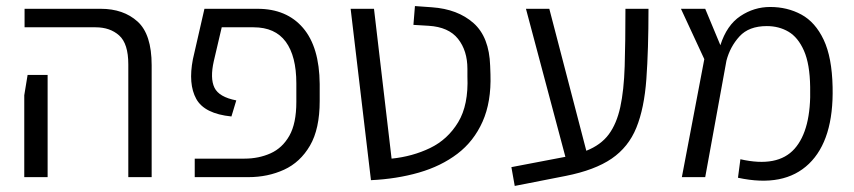

<svg xmlns="http://www.w3.org/2000/svg" viewBox="-20 -584 2816 633"><path d="M403 0V-372Q403 -440 373 -467Q343 -494 295 -494H61V-555H312Q387 -555 433.5 -513Q480 -471 480 -369V0ZM60 0V-270L71 -337H137V0Z M622 0V-61H786Q833 -61 872 -78.5Q911 -96 934 -136.5Q957 -177 957 -248V-309Q957 -399 922 -446.5Q887 -494 816 -494H711L685 -383Q672 -326 687 -295Q702 -264 759 -253L743 -200Q654 -209 627 -258Q600 -307 616 -389L654 -555H829Q925 -555 979 -492Q1033 -429 1034 -307V-251Q1034 -159 1002 -104Q970 -49 916.5 -24.5Q863 0 799 0Z M1203 10 1136 -555H1213L1271 -61Q1340 -68 1398 -96Q1456 -124 1490.5 -181Q1525 -238 1521 -332V-357Q1521 -417 1490 -456Q1459 -495 1393 -499L1343 -502L1348 -564L1404 -560Q1489 -554 1541 -508Q1593 -462 1596 -367L1597 -339Q1600 -248 1571 -183Q1542 -118 1488 -77Q1434 -36 1361 -15Q1288 6 1203 10Z M1677 29 1666 -33 1844 -67 1714 -555H1791L1913 -87Q1961 -106 1987 -141Q2013 -176 2025 -231Q2037 -286 2039.5 -365.5Q2042 -445 2042 -555H2118Q2118 -420 2111 -323.5Q2104 -227 2078 -163Q2052 -99 1996.5 -61Q1941 -23 1845 -4Z M2228 0 2302 -389 2225 -555H2305L2355 -435Q2376 -501 2421 -531Q2466 -561 2519 -561Q2576 -561 2622 -536Q2668 -511 2695.5 -453Q2723 -395 2725 -297Q2729 -123 2647 -44Q2565 35 2413 2L2421 -59Q2544 -31 2599.5 -93.5Q2655 -156 2651 -297Q2650 -373 2630.5 -417Q2611 -461 2579.5 -479.5Q2548 -498 2508 -498Q2449 -498 2418 -464Q2387 -430 2375 -384L2305 0Z"/></svg>

Font: Assistant
Style: Regular
Weight: 400
Designer: Hebrew By Ben Nathan, Latin by Paul Hunt
Version: Version 3.000